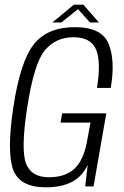

<svg xmlns="http://www.w3.org/2000/svg" viewBox="-20 -796 528 820"><path d="M176.5 4Q312 4 354.5 -92.5L344 0H379.5L434 -312H245.5L238.5 -272.5H366.5L351.5 -191.5Q336.5 -110.5 297.2 -74.8Q258 -39 188.5 -39Q114 -39 91.2 -97.8Q68.5 -156.5 96 -336Q125.5 -527 172.2 -582Q219 -637 294.5 -637Q367.5 -637 390 -584.8Q412.5 -532.5 394 -420.5H453Q473 -538 443.8 -609Q414.5 -680 300.5 -680Q182 -680 124.2 -606.5Q66.5 -533 37 -338.5Q8.5 -148 36 -72Q63.5 4 176.5 4ZM203.5 -700H242L313 -757L364.5 -700H402.5L336 -776H295.5Z"/></svg>

Font: Anybody SemiCondensed Light
Style: Italic
Weight: 300
Width: 4
Italic angle: -10°
Version: Version 1.113;gftools[0.9.25]